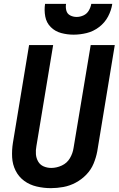

<svg xmlns="http://www.w3.org/2000/svg" viewBox="-20 -969 616 997"><path d="M244 8Q276 8 309 2Q342 -4 373 -20.5Q404 -37 428.5 -62.5Q453 -88 466 -119.5Q479 -151 485 -183L576 -735H451L362 -201Q358 -173 343 -147.5Q328 -122 301 -109.5Q274 -97 246 -97Q225 -97 206.5 -105Q188 -113 178 -130.5Q168 -148 166.5 -168.5Q165 -189 169 -210L256 -735H131L47 -227Q41 -189 43 -152Q45 -115 61 -83Q77 -51 105.5 -30Q134 -9 170.5 -0.5Q207 8 244 8ZM362 -789Q396 -789 430.5 -797.5Q465 -806 494.5 -828.5Q524 -851 541 -883Q558 -915 563 -949H454Q451 -931 441 -914Q431 -897 413.5 -889Q396 -881 378 -881Q360 -881 344.5 -889Q329 -897 324.5 -914Q320 -931 323 -949H214Q209 -916 215 -883.5Q221 -851 243.5 -828.5Q266 -806 297.5 -797.5Q329 -789 362 -789Z"/></svg>

Font: Iosevka Sparkle
Style: Bold Italic
Weight: 700
Italic angle: -9°
Designer: Belleve Invis
Foundry: Belleve Invis
Version: Version 4.5.0; ttfautohint (v1.8.3)